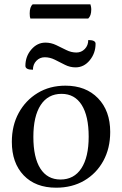

<svg xmlns="http://www.w3.org/2000/svg" viewBox="-20 -860 568 892"><path d="M241 12Q145 12 90 -45.5Q35 -103 35 -201Q35 -277 67 -335.5Q99 -394 155 -428Q211 -462 284 -462Q379 -462 435.5 -403.5Q492 -345 492 -247Q492 -171 460 -112.5Q428 -54 371.5 -21Q315 12 241 12ZM261 -26Q324 -26 358 -78Q392 -130 392 -225Q392 -321 359.5 -372.5Q327 -424 266 -424Q203 -424 169 -372Q135 -320 135 -224Q135 -128 167.5 -77Q200 -26 261 -26ZM188 -594Q165 -594 149 -577.5Q133 -561 133 -536Q98 -536 98 -554Q98 -598 125.5 -630Q153 -662 191 -662Q217 -662 241 -650.5Q265 -639 288 -627.5Q311 -616 335 -616Q358 -616 374 -632.5Q390 -649 390 -674Q424 -674 424 -657Q424 -613 397 -580Q370 -547 331 -547Q305 -547 281.5 -559Q258 -571 235 -582.5Q212 -594 188 -594ZM390 -774H121Q118 -781 118 -798Q118 -828 132 -840H400Q401 -837 402.5 -830Q404 -823 404 -816Q404 -787 390 -774Z"/></svg>

Font: Petrona Medium
Style: Regular
Weight: 500
Designer: Ringo R. Seeber
Foundry: Ringo R. Seeber
Version: Version 2.001; ttfautohint (v1.8.3)